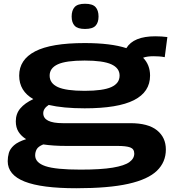

<svg xmlns="http://www.w3.org/2000/svg" viewBox="-20 -781 929 1021"><path d="M386 220Q201 220 111 184.5Q21 149 21 76Q21 54 27 32.5Q33 11 54 -8Q75 -27 119 -41Q93 -57 78.5 -80Q64 -103 64 -136Q64 -176 88 -204.5Q112 -233 157 -254Q82 -297 82 -379Q82 -464 167 -508Q252 -552 430 -552Q569 -552 652 -525Q690 -588 806 -588Q839 -588 870 -584L856 -477Q841 -480 825.5 -481Q810 -482 796 -482Q762 -482 741 -474Q778 -436 778 -379Q778 -292 692.5 -248.5Q607 -205 430 -205Q316 -205 239 -223Q210 -204 210 -179Q210 -126 314 -126H673Q768 -126 815 -88Q862 -50 862 14Q862 81 814.5 127Q767 173 662.5 196.5Q558 220 386 220ZM430 -298Q528 -298 572 -318Q616 -338 616 -379Q616 -419 572 -439Q528 -459 430 -459Q331 -459 287.5 -439Q244 -419 244 -379Q244 -338 287.5 -318Q331 -298 430 -298ZM167 45Q167 84 221.5 102.5Q276 121 408 121Q517 121 579.5 110.5Q642 100 668 81Q694 62 694 36Q694 11 672.5 3Q651 -5 604 -5H332Q298 -5 267.5 -7Q237 -9 210 -13Q183 -2 175 13Q167 28 167 45ZM432 -627Q393 -627 377 -644Q361 -661 361 -693Q361 -726 377 -743.5Q393 -761 432 -761Q472 -761 488 -743.5Q504 -726 504 -693Q504 -661 488 -644Q472 -627 432 -627Z"/></svg>

Font: Georama ExtraExtended SemiBold
Style: Regular
Weight: 600
Width: 8
Designer: Jean-Baptiste Levee
Foundry: Production Type
Version: Version 1.000